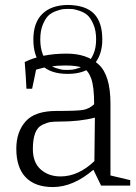

<svg xmlns="http://www.w3.org/2000/svg" viewBox="-20 -751 550 777"><path d="M362 -99 364 -275Q303 -259 221 -259Q197 -259 184 -257Q171 -255 151.5 -246Q132 -237 122.5 -212.5Q113 -188 113 -148Q113 -93 145 -65Q177 -37 225 -37Q297 -37 362 -99ZM389 0 358 -64Q276 6 194 6Q122 6 84 -33.5Q46 -73 46 -149Q46 -217 83.5 -259.5Q121 -302 208 -302Q291 -302 315.5 -306Q340 -310 361 -329Q361 -400 349 -433.5Q337 -467 314.5 -476.5Q292 -486 244 -486Q180 -486 126 -469Q126 -468 120 -439.5Q114 -411 110 -392H87Q86 -411 84 -446Q82 -481 80 -500Q149 -534 250 -534Q332 -534 379.5 -490Q427 -446 427 -332V-41L507 -22V0ZM143 -592Q143 -556 153.5 -530Q164 -504 176.5 -492.5Q189 -481 208.5 -475Q228 -469 235 -468.5Q242 -468 254 -468Q263 -468 272.5 -469Q282 -470 301 -476.5Q320 -483 333.5 -495Q347 -507 358 -532Q369 -557 369 -592Q369 -627 358 -652.5Q347 -678 334 -689.5Q321 -701 301 -707.5Q281 -714 272.5 -714.5Q264 -715 254 -715Q244 -715 235 -714Q226 -713 207.5 -706.5Q189 -700 176.5 -688.5Q164 -677 153.5 -652Q143 -627 143 -592ZM254 -731Q327 -730 360.5 -695.5Q394 -661 394 -591Q394 -528 360 -490Q326 -452 254 -452Q115 -452 115 -591Q115 -659 151 -694.5Q187 -730 254 -731Z"/></svg>

Font: Afta serif
Style: Regular
Weight: 400
Designer: parq.ink
Foundry: Oriol Esparraguera Font
Version: Version 1.000